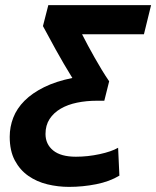

<svg xmlns="http://www.w3.org/2000/svg" viewBox="-20 -546 611 751"><path d="M250 185Q207 185 165.5 175Q124 165 91 142Q58 119 38 81.5Q18 44 18 -11Q18 -50 32 -86Q46 -122 76 -152Q106 -182 152.5 -205Q199 -228 263 -241Q229 -296 198 -352Q167 -408 148 -444L169 -526H571L543 -412H301Q312 -390 324.5 -367Q337 -344 350.5 -320Q364 -296 378 -273Q392 -250 407 -228L388 -152H359Q318 -152 281.5 -144.5Q245 -137 217.5 -121Q190 -105 174 -80.5Q158 -56 158 -22Q158 18 188 42.5Q218 67 277 67Q323 67 369.5 57Q416 47 442 32L447 141Q409 164 356.5 174.5Q304 185 250 185Z"/></svg>

Font: Ubuntu Sans Mono
Style: Bold Italic
Weight: 700
Italic angle: -13.5°
Monospace: yes
Designer: Dalton Maag Ltd
Foundry: Dalton Maag Ltd
Version: Version 1.006